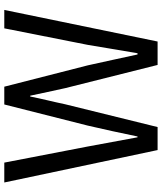

<svg xmlns="http://www.w3.org/2000/svg" viewBox="52 -826 773 918"><g transform="rotate(-90 439.0 -366.5)"><path d="M181 0H291L400 -442C412 -500 426 -553 437 -609H441C453 -553 464 -500 477 -442L588 0H700L851 -733H763L684 -334C671 -255 657 -176 644 -96H638C620 -176 604 -256 586 -334L484 -733H399L298 -334C280 -255 262 -176 246 -96H242C227 -176 213 -255 198 -334L121 -733H26Z"/></g></svg>

Font: Noto Sans CJK JP
Style: Regular
Weight: 400
Designer: Ryoko NISHIZUKA 西塚涼子 (kana, bopomofo & ideographs); Paul D. Hunt (Latin, Greek & Cyrillic); Sandoll Communications 산돌커뮤니
Foundry: Adobe
Version: Version 2.004;hotconv 1.0.118;makeotfexe 2.5.65603